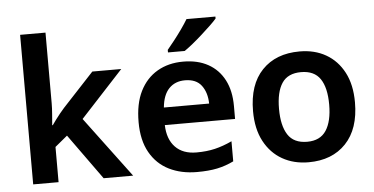

<svg xmlns="http://www.w3.org/2000/svg" viewBox="-52 -864 1891 972"><g transform="rotate(-5 893.5 -378.0)"><path d="M209 -401Q209 -375 206.5 -346Q204 -317 202 -290H205Q213 -302 224 -316.5Q235 -331 246.5 -345.5Q258 -360 269 -372L428 -543H575L358 -308L588 0H438L272 -231L209 -179V0H80V-760H209Z M890 -553Q964 -553 1017 -523.5Q1070 -494 1098.5 -439Q1127 -384 1127 -307V-241H770Q772 -169 810.5 -129Q849 -89 918 -89Q970 -89 1012 -99Q1054 -109 1099 -130V-28Q1058 -8 1015 1Q972 10 912 10Q832 10 770.5 -20.5Q709 -51 674 -113Q639 -175 639 -267Q639 -361 670.5 -424Q702 -487 758.5 -520Q815 -553 890 -553ZM891 -458Q841 -458 810 -426Q779 -394 773 -330H1003Q1002 -386 975 -422Q948 -458 891 -458ZM1073 -756Q1061 -742 1040 -722Q1019 -702 994.5 -680Q970 -658 946 -638.5Q922 -619 903 -606H818V-619Q834 -638 854 -663.5Q874 -689 893.5 -716.5Q913 -744 926 -766H1073Z M1739 -272Q1739 -137 1669 -63.5Q1599 10 1479 10Q1404 10 1346 -23Q1288 -56 1254.5 -119Q1221 -182 1221 -272Q1221 -407 1291 -480Q1361 -553 1482 -553Q1558 -553 1615.5 -520Q1673 -487 1706 -424.5Q1739 -362 1739 -272ZM1353 -272Q1353 -187 1383 -140.5Q1413 -94 1481 -94Q1547 -94 1577.5 -140.5Q1608 -187 1608 -272Q1608 -358 1577.5 -403Q1547 -448 1480 -448Q1413 -448 1383 -403Q1353 -358 1353 -272Z"/></g></svg>

Font: Noto Sans Nag Mundari SemiBold
Style: Regular
Weight: 600
Version: Version 1.000